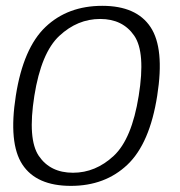

<svg xmlns="http://www.w3.org/2000/svg" viewBox="-20 -618 602 643"><path d="M217.5 4.5Q332 4.5 406.8 -66.5Q481.5 -137.5 506.5 -297.5Q531.5 -456 484.2 -527.2Q437 -598.5 322.5 -598.5Q207 -598.5 132.5 -527.8Q58 -457 33 -297.5Q8 -138.5 55 -67Q102 4.5 217.5 4.5ZM224.5 -39.5Q148.5 -39.5 110.2 -95.5Q72 -151.5 95 -297Q118 -441.5 178.8 -498Q239.5 -554.5 315.5 -554.5Q391 -554.5 429.5 -498.5Q468 -442.5 444.5 -297Q421.5 -152.5 360.8 -96Q300 -39.5 224.5 -39.5Z"/></svg>

Font: Anybody UltraCondensed Thin Light
Style: Italic
Weight: 300
Italic angle: -10°
Version: Version 1.111